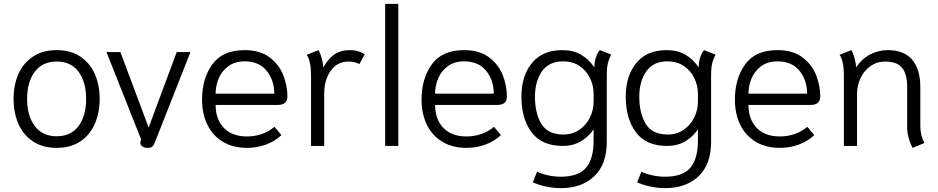

<svg xmlns="http://www.w3.org/2000/svg" viewBox="-20 -754 4846 992"><path d="M50 -243Q50 -313 74.5 -370Q99 -427 149.5 -461Q200 -495 273 -495Q346 -495 396 -461Q446 -427 470.5 -370Q495 -313 495 -243Q495 -173 470.5 -115.5Q446 -58 396 -24Q346 10 273 10Q200 10 149.5 -24Q99 -58 74.5 -115.5Q50 -173 50 -243ZM425 -243Q425 -330 386 -383Q347 -436 273 -436Q199 -436 159.5 -383Q120 -330 120 -243Q120 -156 159.5 -103Q199 -50 273 -50Q347 -50 386 -103Q425 -156 425 -243Z M705 -17Q705 -21 707 -27L709 -34L530 -485H602L748 -95L893 -485H964L778 -13Q773 -1 765.5 4.5Q758 10 742 10Q725 10 715 2.5Q705 -5 705 -17Z M1024 -239Q1024 -348 1077 -421.5Q1130 -495 1244 -495Q1325 -495 1374.5 -456.5Q1424 -418 1444.5 -363.5Q1465 -309 1465 -256Q1465 -212 1416 -212H1094Q1094 -138 1136.5 -93.5Q1179 -49 1256 -49Q1297 -49 1334 -62Q1371 -75 1398 -99L1434 -56Q1402 -25 1355.5 -7.5Q1309 10 1256 10Q1184 10 1131.5 -21.5Q1079 -53 1051.5 -109.5Q1024 -166 1024 -239ZM1397 -270Q1397 -340 1357.5 -388.5Q1318 -437 1244 -437Q1193 -437 1159 -411.5Q1125 -386 1109.5 -348Q1094 -310 1094 -270Z M1587 -368Q1587 -436 1565 -471L1626 -495Q1634 -481 1641 -457.5Q1648 -434 1651 -406Q1675 -450 1707.5 -472.5Q1740 -495 1787 -495Q1809 -495 1826.5 -490.5Q1844 -486 1865 -474L1837 -423Q1813 -436 1781 -436Q1722 -436 1688.5 -388Q1655 -340 1655 -270V0H1587Z M1970 -734H2038V0H1970Z M2158 -239Q2158 -348 2211 -421.5Q2264 -495 2378 -495Q2459 -495 2508.5 -456.5Q2558 -418 2578.5 -363.5Q2599 -309 2599 -256Q2599 -212 2550 -212H2228Q2228 -138 2270.5 -93.5Q2313 -49 2390 -49Q2431 -49 2468 -62Q2505 -75 2532 -99L2568 -56Q2536 -25 2489.5 -7.5Q2443 10 2390 10Q2318 10 2265.5 -21.5Q2213 -53 2185.5 -109.5Q2158 -166 2158 -239ZM2531 -270Q2531 -340 2491.5 -388.5Q2452 -437 2378 -437Q2327 -437 2293 -411.5Q2259 -386 2243.5 -348Q2228 -310 2228 -270Z M2733 188 2755 133Q2777 144 2810 151.5Q2843 159 2877 159Q2968 159 3007.5 113Q3047 67 3047 -29V-86Q3020 -46 2980 -23Q2940 0 2887 0Q2780 0 2727 -70Q2674 -140 2674 -255Q2674 -362 2728.5 -428.5Q2783 -495 2885 -495Q2942 -495 2982 -471.5Q3022 -448 3051 -406Q3051 -435 3059.5 -459.5Q3068 -484 3079 -495L3138 -472Q3127 -452 3121 -428.5Q3115 -405 3115 -362V-21Q3115 95 3050.5 156.5Q2986 218 2877 218Q2839 218 2800 209.5Q2761 201 2733 188ZM3047 -228V-269Q3047 -312 3028 -351Q3009 -390 2973.5 -413.5Q2938 -437 2890 -437Q2816 -437 2780 -385Q2744 -333 2744 -255Q2744 -168 2777.5 -113.5Q2811 -59 2891 -59Q2938 -59 2973.5 -83.5Q3009 -108 3028 -147Q3047 -186 3047 -228Z M3272 188 3294 133Q3316 144 3349 151.5Q3382 159 3416 159Q3507 159 3546.5 113Q3586 67 3586 -29V-86Q3559 -46 3519 -23Q3479 0 3426 0Q3319 0 3266 -70Q3213 -140 3213 -255Q3213 -362 3267.5 -428.5Q3322 -495 3424 -495Q3481 -495 3521 -471.5Q3561 -448 3590 -406Q3590 -435 3598.5 -459.5Q3607 -484 3618 -495L3677 -472Q3666 -452 3660 -428.5Q3654 -405 3654 -362V-21Q3654 95 3589.5 156.5Q3525 218 3416 218Q3378 218 3339 209.5Q3300 201 3272 188ZM3586 -228V-269Q3586 -312 3567 -351Q3548 -390 3512.5 -413.5Q3477 -437 3429 -437Q3355 -437 3319 -385Q3283 -333 3283 -255Q3283 -168 3316.5 -113.5Q3350 -59 3430 -59Q3477 -59 3512.5 -83.5Q3548 -108 3567 -147Q3586 -186 3586 -228Z M3777 -239Q3777 -348 3830 -421.5Q3883 -495 3997 -495Q4078 -495 4127.5 -456.5Q4177 -418 4197.5 -363.5Q4218 -309 4218 -256Q4218 -212 4169 -212H3847Q3847 -138 3889.5 -93.5Q3932 -49 4009 -49Q4050 -49 4087 -62Q4124 -75 4151 -99L4187 -56Q4155 -25 4108.5 -7.5Q4062 10 4009 10Q3937 10 3884.5 -21.5Q3832 -53 3804.5 -109.5Q3777 -166 3777 -239ZM4150 -270Q4150 -340 4110.5 -388.5Q4071 -437 3997 -437Q3946 -437 3912 -411.5Q3878 -386 3862.5 -348Q3847 -310 3847 -270Z M4667 -101V-303Q4667 -372 4640.5 -404Q4614 -436 4553 -436Q4511 -436 4477.5 -412.5Q4444 -389 4426 -350.5Q4408 -312 4408 -269V0H4340V-368Q4340 -436 4318 -471L4379 -495Q4387 -481 4394 -457.5Q4401 -434 4404 -406Q4430 -448 4473.5 -471.5Q4517 -495 4567 -495Q4651 -495 4693 -445.5Q4735 -396 4735 -302V-101Q4735 -77 4741 -54Q4747 -31 4756 -15L4695 10Q4667 -42 4667 -101Z"/></svg>

Font: Niramit Light
Style: Regular
Weight: 300
Designer: Katatrad Aksorn Co.,Ltd.
Foundry: Cadson Demak Co.,Ltd.
Version: Version 1.000; ttfautohint (v1.6)